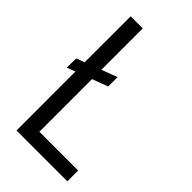

<svg xmlns="http://www.w3.org/2000/svg" viewBox="-215 -755 821 821"><g transform="rotate(45 195.5 -345.0)"><path d="M21.5 -341.8 22.5 -398.4 59.6 -412.1V-690.4H132.8V-440.4L204.1 -466.8V-410.2L132.8 -383.8V-65.4H367.2V0H59.6V-356.4Z"/></g></svg>

Font: Dinish Condensed
Style: Regular
Weight: 400
Width: 3
Designer: Bert Driehuis
Foundry: Playbeing
Version: Version 3.006; git-39231f3c-release